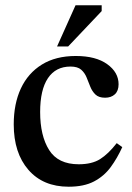

<svg xmlns="http://www.w3.org/2000/svg" viewBox="-20 -697 501 727"><path d="M422 -155 443 -140Q424 -98 399 -64Q374 -30 336 -10Q298 10 240 10Q143 10 87.5 -54Q32 -118 32 -226Q32 -304 59 -362Q86 -420 138.5 -452.5Q191 -485 267 -485Q343 -485 386 -454Q429 -423 429 -378Q429 -353 415 -340Q401 -327 378 -327Q354 -327 341.5 -339Q329 -351 322 -368.5Q315 -386 308 -403.5Q301 -421 287.5 -433Q274 -445 247 -445Q191 -445 161.5 -401Q132 -357 132 -273Q132 -183 166 -129Q200 -75 278 -75Q328 -75 359 -94.5Q390 -114 422 -155ZM238 -521H196L266 -677H365V-655Z"/></svg>

Font: STIX Two Text Medium
Style: Regular
Weight: 500
Designer: Ross Mills, John Hudson & Paul Hanslow, Tiro Typeworks Ltd; with prior portions MicroPress Inc., and Coen Hoffman.
Foundry: Tiro Typeworks Ltd
Version: Version 2.13 b171